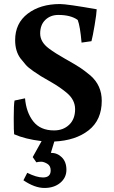

<svg xmlns="http://www.w3.org/2000/svg" viewBox="-20 -686 564 951"><path d="M50 -21Q48 -34 48 -101.5Q48 -169 52 -188L104 -199Q110 -129 145 -84.5Q180 -40 248 -40Q293 -40 322.5 -68Q352 -96 352 -145Q352 -191 312 -225Q279 -253 236.5 -277.5Q194 -302 183 -308.5Q172 -315 146 -333Q120 -351 108.5 -364Q97 -377 82 -396Q55 -432 55 -487Q55 -571 117.5 -618.5Q180 -666 277 -666Q312 -666 459 -640Q458 -616 448.5 -560Q439 -504 433 -482L384 -475Q377 -556 365 -587Q331 -612 269 -612Q230 -612 204.5 -587.5Q179 -563 179 -520Q179 -478 222 -446Q254 -422 303 -394.5Q352 -367 375 -352Q398 -337 428 -312Q484 -263 484 -187Q484 -92 419.5 -41Q355 10 249 15L232 71Q264 71 286.5 93.5Q309 116 309 155Q309 194 278.5 219.5Q248 245 200 245Q152 245 96 207L115 170Q161 193 193 193Q231 193 231 158Q231 135 214 125Q197 115 184 115Q171 115 160 118L142 92L186 13Q104 3 50 -21Z"/></svg>

Font: Buenard
Style: Bold
Weight: 700
Foundry: FontFuror
Version: Version 1.002 2011